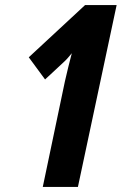

<svg xmlns="http://www.w3.org/2000/svg" viewBox="-20 -734 488 754"><path d="M286 0 438 -714H314L93 -509L157 -422L227 -487Q237 -496 245.5 -505.5Q254 -515 262 -525Q253 -492 248 -470Q243 -448 235 -415L148 0Z"/></svg>

Font: Noto Sans UI Condensed ExtraBold
Style: Italic
Weight: 800
Width: 3
Designer: Monotype Design Team
Foundry: Monotype Imaging Inc.
Version: 1.001